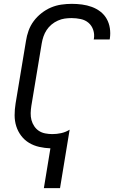

<svg xmlns="http://www.w3.org/2000/svg" viewBox="-20 -763 640 998"><path d="M208 215 242 8Q213 7 184 0.5Q155 -6 131 -20.5Q107 -35 90 -57.5Q73 -80 64.5 -107Q56 -134 56 -164Q56 -194 61 -225L115 -550Q119 -577 128.5 -603.5Q138 -630 155 -653Q172 -676 195.5 -694.5Q219 -713 245 -724Q271 -735 298.5 -739Q326 -743 353 -743Q380 -743 406.5 -739.5Q433 -736 457.5 -727Q482 -718 502 -702.5Q522 -687 534.5 -665Q547 -643 551 -616.5Q555 -590 551 -563L550 -558H467L468 -561Q472 -585 464.5 -607.5Q457 -630 440 -644.5Q423 -659 399.5 -664Q376 -669 352 -669Q334 -669 316.5 -666.5Q299 -664 281 -656Q263 -648 248 -635.5Q233 -623 222.5 -607Q212 -591 206 -573.5Q200 -556 197 -538L143 -213Q140 -194 139.5 -175Q139 -156 143.5 -139Q148 -122 158 -107Q168 -92 182.5 -82.5Q197 -73 215.5 -69.5Q234 -66 252 -66Q275 -66 298 -71Q321 -76 342 -89L292 215Z"/></svg>

Font: Iosevka Custom Oblique
Style: Regular
Weight: 400
Italic angle: -9°
Designer: Belleve Invis
Foundry: Belleve Invis
Version: Version 27.0.1